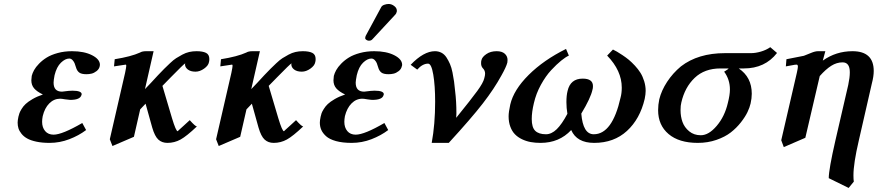

<svg xmlns="http://www.w3.org/2000/svg" viewBox="-20 -700 4375 957"><path d="M192.9 -121.1Q189.9 -105.5 189.9 -92.8Q189.9 -64.5 205.1 -46.6Q220.2 -28.8 247.1 -28.8Q290 -28.8 390.1 -86.9L409.2 -51.8Q373 -24.4 325.4 -6.1Q277.8 12.2 227.1 12.2Q189.9 12.2 161.4 6.1Q132.8 0 115.5 -9.8Q98.1 -19.5 87.2 -33.2Q76.2 -46.9 72 -60.3Q67.9 -73.7 67.9 -88.9Q67.9 -99.6 71.8 -118.2Q74.2 -127.9 76.7 -135.3Q79.1 -142.6 87.4 -156.5Q95.7 -170.4 107.7 -181.6Q119.6 -192.9 142.1 -206.1Q164.6 -219.2 193.8 -229Q164.1 -243.2 150.1 -259.5Q136.2 -275.9 136.2 -299.8Q136.2 -306.2 138.2 -321.8Q141.6 -335.4 149.9 -350.6Q158.2 -365.7 174.8 -382.8Q191.4 -399.9 213.1 -413.3Q234.9 -426.8 267.8 -435.8Q300.8 -444.8 338.9 -444.8Q399.4 -444.8 438.7 -424.8Q478 -404.8 478 -377Q478 -373 477.1 -370.1Q474.1 -355.5 461.4 -345.7Q448.7 -335.9 436.3 -333Q423.8 -330.1 411.1 -330.1Q385.3 -330.1 374.3 -338.9Q363.3 -347.7 358.9 -363.8Q355 -377 351.8 -384.8Q348.6 -392.6 341.6 -400.4Q334.5 -408.2 325.2 -408.2Q305.2 -408.2 283.7 -387.5Q262.2 -366.7 252 -325.2Q247.1 -299.8 247.1 -288.1Q247.1 -243.2 289.1 -243.2Q292 -244.1 296.9 -244.1Q325.2 -248 340.8 -248Q387.2 -248 387.2 -230Q387.2 -228 386.2 -227.1Q380.4 -202.1 330.1 -202.1Q329.6 -202.1 303.2 -205.1Q288.1 -208 279.8 -208Q249 -208 225.8 -184.8Q202.6 -161.6 192.9 -121.1Z M1021.5 -390.1Q1018.6 -373 997.3 -357.9Q976.1 -342.8 954.6 -342.8Q930.2 -342.8 916.3 -353.5Q902.3 -364.3 902.3 -378.9Q902.3 -382.8 903.8 -384.8Q895.5 -380.4 831.5 -314.9L789.6 -272L837.4 -110.8Q856.9 -45.9 865.7 -45.9Q865.2 -45.9 871.3 -51.5Q877.4 -57.1 894 -72Q910.6 -86.9 925.8 -101.1Q953.6 -69.8 961.4 -69.8Q910.6 -21.5 880.1 -4.6Q849.6 12.2 814.5 12.2Q787.1 12.2 769.3 -4.2Q751.5 -20.5 738.8 -64L705.6 -183.1L678.7 -154.8L647.5 -18.1L540.5 27.8L527.3 -5.9L603.5 -336.9Q609.4 -365.2 609.4 -372.1Q609.4 -377.9 606.4 -377.9Q602.5 -377.9 548.3 -369.1L551.8 -404.8Q633.8 -418 677.7 -438Q688.5 -444.8 708.5 -444.8H745.6L702.6 -255.9Q710 -263.7 732.4 -287.1Q754.9 -310.5 767.6 -325.2Q788.6 -347.2 798.6 -357.2Q808.6 -367.2 826.9 -384.5Q845.2 -401.9 857.9 -409.9Q870.6 -418 888.2 -427.5Q905.8 -437 923.1 -440.9Q940.4 -444.8 959.5 -444.8Q990.2 -444.8 1006.8 -436.5Q1023.4 -428.2 1023.4 -405.8Q1023.4 -396 1021.5 -390.1Z M1551.3 -390.1Q1548.3 -373 1527.1 -357.9Q1505.9 -342.8 1484.4 -342.8Q1460 -342.8 1446 -353.5Q1432.1 -364.3 1432.1 -378.9Q1432.1 -382.8 1433.6 -384.8Q1425.3 -380.4 1361.3 -314.9L1319.3 -272L1367.2 -110.8Q1386.7 -45.9 1395.5 -45.9Q1395 -45.9 1401.1 -51.5Q1407.2 -57.1 1423.8 -72Q1440.4 -86.9 1455.6 -101.1Q1483.4 -69.8 1491.2 -69.8Q1440.4 -21.5 1409.9 -4.6Q1379.4 12.2 1344.2 12.2Q1316.9 12.2 1299.1 -4.2Q1281.2 -20.5 1268.6 -64L1235.4 -183.1L1208.5 -154.8L1177.2 -18.1L1070.3 27.8L1057.1 -5.9L1133.3 -336.9Q1139.2 -365.2 1139.2 -372.1Q1139.2 -377.9 1136.2 -377.9Q1132.3 -377.9 1078.1 -369.1L1081.5 -404.8Q1163.6 -418 1207.5 -438Q1218.3 -444.8 1238.3 -444.8H1275.4L1232.4 -255.9Q1239.7 -263.7 1262.2 -287.1Q1284.7 -310.5 1297.4 -325.2Q1318.4 -347.2 1328.4 -357.2Q1338.4 -367.2 1356.7 -384.5Q1375 -401.9 1387.7 -409.9Q1400.4 -418 1418 -427.5Q1435.5 -437 1452.9 -440.9Q1470.2 -444.8 1489.3 -444.8Q1520 -444.8 1536.6 -436.5Q1553.2 -428.2 1553.2 -405.8Q1553.2 -396 1551.3 -390.1Z M1699.2 -121.1Q1696.3 -105.5 1696.3 -92.8Q1696.3 -64.5 1711.2 -46.6Q1726.1 -28.8 1752.9 -28.8Q1796.4 -28.8 1896 -86.9L1915 -51.8Q1878.9 -24.4 1831.5 -6.1Q1784.2 12.2 1732.9 12.2Q1687 12.2 1654.5 3.2Q1622.1 -5.9 1605.2 -21.2Q1588.4 -36.6 1581.3 -53Q1574.2 -69.3 1574.2 -88.9Q1574.2 -99.6 1578.1 -118.2Q1580.1 -127.9 1582.8 -135.5Q1585.4 -143.1 1593.8 -156.7Q1602.1 -170.4 1614 -181.6Q1626 -192.9 1648.4 -206.1Q1670.9 -219.2 1700.2 -229Q1670.4 -243.2 1656.2 -259.5Q1642.1 -275.9 1642.1 -299.8Q1642.1 -306.2 1644 -321.8Q1647.5 -335.4 1655.8 -350.6Q1664.1 -365.7 1680.7 -382.8Q1697.3 -399.9 1719 -413.3Q1740.7 -426.8 1773.9 -435.8Q1807.1 -444.8 1845.2 -444.8Q1905.8 -444.8 1945.1 -424.8Q1984.4 -404.8 1984.4 -377Q1984.4 -373 1982.9 -370.1Q1980 -355.5 1967.3 -345.7Q1954.6 -335.9 1942.1 -333Q1929.7 -330.1 1917 -330.1Q1891.1 -330.1 1880.4 -338.9Q1869.6 -347.7 1865.2 -363.8Q1861.3 -376.5 1858.2 -384.8Q1855 -393.1 1847.7 -400.6Q1840.3 -408.2 1831.1 -408.2Q1811 -408.2 1789.6 -387.5Q1768.1 -366.7 1758.3 -325.2Q1752.9 -297.4 1752.9 -288.1Q1752.9 -243.2 1794.9 -243.2Q1798.3 -244.1 1803.2 -244.1Q1831.5 -248 1847.2 -248Q1893.1 -248 1893.1 -230Q1893.1 -228 1892.1 -227.1Q1887.2 -202.1 1835.9 -202.1Q1833.5 -202.1 1828.9 -202.6Q1824.2 -203.1 1818.4 -203.9Q1812.5 -204.6 1809.1 -205.1Q1794.4 -208 1786.1 -208Q1755.4 -208 1732.2 -184.6Q1709 -161.1 1699.2 -121.1ZM1917 -680.2Q1931.6 -680.2 1944.8 -670.2Q1958 -660.2 1958 -647V-643.1Q1956.1 -632.8 1949.2 -626L1835.9 -503.9Q1830.1 -497.1 1818.4 -497.1Q1812.5 -497.1 1806.4 -501Q1800.3 -504.9 1800.3 -509.8Q1800.3 -516.1 1803.2 -522L1880.4 -665Q1884.3 -672.4 1895.8 -676.3Q1907.2 -680.2 1917 -680.2Z M2455.6 -444.8Q2481.9 -444.8 2495.8 -432.4Q2509.8 -419.9 2509.8 -400.9Q2509.8 -393.1 2508.8 -388.2Q2503.4 -366.7 2479.5 -324.2Q2443.4 -257.8 2386.5 -184.3Q2329.6 -110.8 2216.8 12.2H2131.8Q2148.9 -80.1 2148.9 -192.9Q2148.9 -273.4 2139.6 -328.1Q2130.4 -382.8 2113.8 -382.8Q2085.9 -382.8 2059.6 -353L2026.9 -377Q2091.8 -444.8 2147.9 -444.8Q2166 -444.8 2180.7 -437Q2195.3 -429.2 2205.3 -413.8Q2215.3 -398.4 2222.9 -380.9Q2230.5 -363.3 2235.4 -338.9Q2240.2 -314.5 2243.2 -293.7Q2246.1 -272.9 2248.5 -246.1Q2254.9 -195.3 2254.9 -134.8Q2254.9 -120.1 2253.9 -112.8Q2329.1 -205.6 2358.9 -246.6Q2388.7 -287.6 2393.6 -309.1Q2397.9 -323.7 2397.9 -333Q2397.9 -348.6 2386.7 -359.9Q2377.9 -369.1 2377.9 -384.8Q2377.9 -396 2379.9 -400.9Q2383.3 -416 2404.1 -430.4Q2424.8 -444.8 2455.6 -444.8Z M3193.4 -207Q3169.9 -106.9 3105 -47.4Q3040 12.2 2941.4 12.2Q2855 12.2 2827.1 -51.8Q2767.6 12.2 2674.3 12.2Q2647.9 12.2 2625.2 8.1Q2602.5 3.9 2582 -5.9Q2561.5 -15.6 2546.9 -30.5Q2532.2 -45.4 2523.7 -68.4Q2515.1 -91.3 2515.1 -120.1Q2515.1 -141.6 2523.4 -179.2Q2540.5 -252.4 2615.2 -326.7Q2689.9 -400.9 2801.3 -456.1L2815.4 -422.9Q2799.8 -416 2777.1 -397.7Q2754.4 -379.4 2727.3 -350.3Q2700.2 -321.3 2676 -277.3Q2651.9 -233.4 2641.1 -186Q2630.4 -141.6 2630.4 -106.9Q2630.4 -64.9 2647.9 -47.9Q2665.5 -30.8 2701.2 -30.8Q2729 -30.8 2754.9 -55.9Q2780.8 -81.1 2808.1 -132.8Q2803.2 -161.6 2803.2 -190.9Q2803.2 -224.6 2809.1 -247.1Q2823.2 -308.1 2884.3 -308.1Q2935.5 -308.1 2935.5 -271Q2935.5 -258.8 2933.1 -252.9Q2924.3 -211.4 2877.4 -133.8Q2885.7 -30.8 2939.5 -30.8Q3032.2 -30.8 3073.2 -213.9Q3079.1 -235.4 3079.1 -263.2Q3079.1 -347.7 3006.3 -422.9L3035.2 -453.1Q3045.9 -447.8 3055.4 -442.4Q3064.9 -437 3082.5 -425.3Q3100.1 -413.6 3114.3 -401.9Q3128.4 -390.1 3144.8 -372.6Q3161.1 -355 3172.4 -336.9Q3183.6 -318.8 3190.9 -295.2Q3198.2 -271.5 3198.2 -247.1Q3198.2 -230.5 3193.4 -207Z M3473.1 -25.9Q3512.7 -25.9 3552.5 -72.8Q3592.3 -119.6 3607.9 -187Q3618.2 -227.1 3618.2 -253.9Q3618.2 -303.7 3589.4 -342.8Q3593.8 -345.2 3596.9 -347.4Q3600.1 -349.6 3604 -352.1Q3607.9 -354.5 3609.9 -356.4Q3611.8 -358.4 3611.3 -358.9H3571.3Q3491.7 -358.9 3442.4 -311.8Q3393.1 -264.6 3376 -189Q3372.1 -174.8 3372.1 -150.9Q3372.1 -119.1 3381.8 -92Q3391.6 -64.9 3415.3 -45.4Q3439 -25.9 3473.1 -25.9ZM3374 -369.1Q3459.5 -435.1 3593.3 -435.1H3723.1Q3746.1 -435.1 3772.7 -442.9Q3799.3 -450.7 3819.3 -464.8L3853 -436Q3793 -358.9 3688 -358.9H3662.1Q3727.1 -315.4 3727.1 -232.9Q3727.1 -210 3721.2 -184.1Q3716.8 -164.6 3705.8 -141.4Q3694.8 -118.2 3672.9 -90.1Q3650.9 -62 3622.3 -39.8Q3593.8 -17.6 3550.8 -2.7Q3507.8 12.2 3458 12.2Q3364.3 12.2 3312.3 -32Q3260.3 -76.2 3260.3 -150.9Q3260.3 -177.7 3266.1 -205.1Q3276.9 -249 3305.2 -292.2Q3333.5 -335.4 3374 -369.1Z M4093.8 -444.8 4081.1 -397.9Q4147 -444.8 4229 -444.8Q4335 -444.8 4335 -346.2Q4335 -319.3 4325.7 -284.2L4260.7 0Q4233.9 114.7 4233.9 173.8Q4233.9 195.8 4235.8 205.1L4210 236.8L4110.8 188Q4110.8 144.5 4144 0L4208 -276.9Q4215.8 -313.5 4215.8 -339.8Q4215.8 -389.2 4179.7 -389.2Q4150.4 -389.2 4123.3 -372.1Q4096.2 -355 4065.9 -320.8L3994.1 -13.2L3886.7 33.2L3874 -1L3951.7 -336.9Q3957 -360.8 3957 -367.2Q3957 -377.9 3950.7 -377.9Q3946.3 -377.9 3941.4 -377.2Q3936.5 -376.5 3923.8 -374Q3911.1 -371.6 3897 -369.1L3899.9 -404.8Q3975.1 -418.9 3986.8 -421.9Q3993.2 -424.3 4005.6 -429.4Q4018.1 -434.6 4022 -436Q4043 -444.8 4057.1 -444.8Z"/></svg>

Font: Linux Libertine
Style: Bold Italic
Weight: 700
Italic angle: -11.5°
Designer: Philipp H. Poll
Foundry: Philipp H. Poll
Version: Version 4.0.5